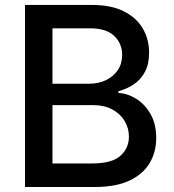

<svg xmlns="http://www.w3.org/2000/svg" viewBox="-20 -747 694 767"><path d="M79.9 0V-727.3H346.2Q423.7 -727.3 474.4 -701.9Q525.2 -676.5 550.4 -633.3Q575.6 -590.2 575.6 -536.2Q575.6 -490.8 558.9 -459.7Q542.3 -428.6 514.4 -410Q486.5 -391.3 453.1 -382.8V-375.7Q489.3 -373.9 524 -352.5Q558.6 -331 581.3 -291.5Q604 -252.1 604 -195.7Q604 -139.9 577.9 -95.7Q551.8 -51.5 497.5 -25.7Q443.2 0 358.7 0ZM189.6 -94.1H348Q426.8 -94.1 460.9 -124.6Q495 -155.2 495 -201Q495 -235.4 477.6 -264.2Q460.2 -293 428.1 -310Q396 -327.1 351.9 -327.1H189.6ZM189.6 -412.6H336.6Q373.6 -412.6 403.2 -426.8Q432.9 -441.1 450.5 -466.8Q468 -492.5 468 -527.7Q468 -572.8 436.4 -603.3Q404.8 -633.9 339.5 -633.9H189.6Z"/></svg>

Font: InterMG Medium
Style: Regular
Weight: 500
Designer: Rasmus Andersson
Foundry: rsms
Version: Version 3.019;December 26, 2023;FontCreator 15.0.0.2955 64-b